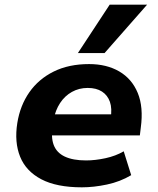

<svg xmlns="http://www.w3.org/2000/svg" viewBox="-20 -790 675 821"><path d="M330 11Q222 11 156.5 -23.5Q91 -58 66 -120Q41 -182 54 -264Q66 -339 105.5 -395.5Q145 -452 209.5 -484Q274 -516 361 -516Q436 -516 490 -484.5Q544 -453 569 -392.5Q594 -332 582 -244L578 -211H176L190 -301H467L453 -283Q460 -326 450 -354.5Q440 -383 416 -398.5Q392 -414 355 -414Q318 -414 287.5 -397Q257 -380 237 -349.5Q217 -319 209 -278L206 -256Q197 -204 209.5 -170.5Q222 -137 257 -120.5Q292 -104 348 -104Q387 -104 431 -113.5Q475 -123 509 -143L541 -41Q494 -13 437.5 -1Q381 11 330 11ZM313 -563 449 -770H609L427 -563Z"/></svg>

Font: Nunito Sans 6pt ExtraBold
Style: Italic
Weight: 800
Italic angle: -9°
Version: Version 3.101;gftools[0.9.27]